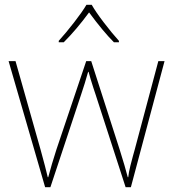

<svg xmlns="http://www.w3.org/2000/svg" viewBox="-20 -783 725 804"><path d="M380 -388 371 -415Q358 -455 351 -482H349Q335 -432 320 -388L191 1H169L16 -527H45L150 -156Q171 -80 180 -41H182Q196 -94 216 -156L341 -527H362L481 -157Q504 -84 515 -41H517Q519 -61 526 -89Q533 -117 537 -131Q544 -154 544 -156L643 -527H669L528 1H506ZM478 -612V-606H457Q412 -651 353 -731Q300 -659 247 -606H226V-612Q256 -645 290.5 -689.5Q325 -734 342 -763H364Q381 -733 415 -688.5Q449 -644 478 -612Z"/></svg>

Font: Noto Sans UI Thin
Style: Regular
Weight: 250
Designer: Monotype Design Team
Foundry: Monotype Imaging Inc.
Version: Version 1.001